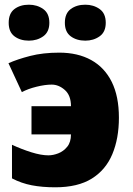

<svg xmlns="http://www.w3.org/2000/svg" viewBox="-20 -787 564 817"><path d="M215 10Q160 10 115.5 1.5Q71 -7 31 -28V-171Q72 -152 113.5 -139Q155 -126 186 -126Q206 -126 228 -134.5Q250 -143 266 -162.5Q282 -182 282 -215H114V-335H282Q282 -381 256 -404Q230 -427 200 -427Q172 -427 135.5 -418Q99 -409 73 -395L16 -518Q54 -535 108.5 -549Q163 -563 232 -563Q311 -563 368 -531.5Q425 -500 455.5 -438.5Q486 -377 486 -286Q486 -198 458 -131Q430 -64 370.5 -27Q311 10 215 10ZM17 -690Q17 -730 41.5 -748.5Q66 -767 103 -767Q138 -767 164 -748.5Q190 -730 190 -690Q190 -651 164 -632.5Q138 -614 103 -614Q66 -614 41.5 -632.5Q17 -651 17 -690ZM256 -690Q256 -730 281 -748.5Q306 -767 343 -767Q378 -767 404 -748.5Q430 -730 430 -690Q430 -651 404 -632.5Q378 -614 343 -614Q306 -614 281 -632.5Q256 -651 256 -690Z"/></svg>

Font: Noto Sans Display Black
Style: Regular
Weight: 900
Designer: Monotype Design Team
Foundry: Monotype Imaging Inc.
Version: Version 2.003